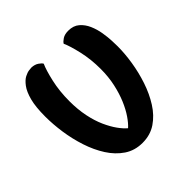

<svg xmlns="http://www.w3.org/2000/svg" viewBox="-162 -753 892 892"><g transform="rotate(-45 284.5 -306.5)"><path d="M284 0Q233 0 194.5 -26Q156 -52 128.5 -95Q101 -138 83.5 -191.5Q66 -245 58 -300.5Q50 -356 50 -406Q50 -470 60.5 -509.5Q71 -549 87.5 -571Q104 -593 120.5 -601.5Q137 -610 150 -611.5Q163 -613 166 -613Q187 -612 201 -602.5Q215 -593 219 -585Q206 -557 193 -500Q180 -443 180 -377Q180 -323 189.5 -277Q199 -231 215 -195.5Q231 -160 249 -135Q267 -110 284 -96Q301 -111 319.5 -138Q338 -165 353.5 -201.5Q369 -238 379 -283.5Q389 -329 389 -381Q389 -444 376 -500.5Q363 -557 350 -585Q355 -594 369.5 -603.5Q384 -613 408 -613Q441 -613 462 -595Q483 -577 495 -549.5Q507 -522 512 -491.5Q517 -461 518 -436Q519 -411 519 -399Q519 -352 510.5 -298Q502 -244 484.5 -191.5Q467 -139 439.5 -95.5Q412 -52 373.5 -26Q335 0 284 0Z"/></g></svg>

Font: El Messiri
Style: Regular
Weight: 400
Designer: Mohamed Gaber
Foundry: Kief Type Foundry
Version: Version 2.020